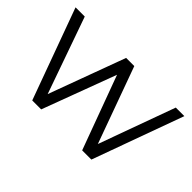

<svg xmlns="http://www.w3.org/2000/svg" viewBox="-86 -786 1047 1047"><g transform="rotate(45 437.0 -263.0)"><path d="M209 0H278L437 -426L594 0H665L856 -526H790L630 -85L470 -526H407L244 -84L88 -526H17Z"/></g></svg>

Font: Chess Sans
Style: Regular
Weight: 400
Designer: Wolf Bōese
Foundry: Wolf Bōese
Version: Version 7.223;Glyphs 3.3 (3306)